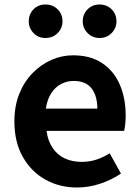

<svg xmlns="http://www.w3.org/2000/svg" viewBox="-20 -820 621 854"><path d="M323 14Q245 14 182 -21Q119 -56 81.5 -122Q44 -188 44 -280Q44 -348 65.5 -402Q87 -456 124.5 -494.5Q162 -533 208.5 -553.5Q255 -574 305 -574Q382 -574 434 -539.5Q486 -505 512.5 -444.5Q539 -384 539 -306Q539 -286 537 -267.5Q535 -249 532 -238H187Q193 -193 214 -162Q235 -131 268 -115.5Q301 -100 343 -100Q377 -100 407 -109.5Q437 -119 468 -138L518 -48Q477 -20 426 -3Q375 14 323 14ZM184 -337H413Q413 -393 387.5 -426.5Q362 -460 307 -460Q278 -460 252 -446.5Q226 -433 208 -405.5Q190 -378 184 -337ZM182 -651Q150 -651 129 -673Q108 -695 108 -725Q108 -757 129 -778.5Q150 -800 182 -800Q215 -800 236.5 -778.5Q258 -757 258 -725Q258 -695 236.5 -673Q215 -651 182 -651ZM423 -651Q391 -651 369.5 -673Q348 -695 348 -725Q348 -757 369.5 -778.5Q391 -800 423 -800Q455 -800 476.5 -778.5Q498 -757 498 -725Q498 -695 476.5 -673Q455 -651 423 -651Z"/></svg>

Font: Farlight84_Sys_V01
Style: Bold
Weight: 700
Designer: Monotype Design Team, Nadine Chahine and Nizar Qandah
Foundry: Monotype Imaging Inc.
Version: Version 2.004;October 31, 2024;FontCreator 14.0.0.2814 64-bi